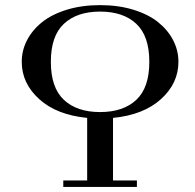

<svg xmlns="http://www.w3.org/2000/svg" viewBox="-20 -734 767 754"><path d="M65.4 -491.2Q65.4 -536.1 86.2 -576.2Q106.9 -616.2 145.3 -647Q183.6 -677.7 242.4 -695.8Q301.3 -713.9 373 -713.9Q444.8 -713.9 503.7 -695.8Q562.5 -677.7 600.8 -647Q639.2 -616.2 659.9 -576.2Q680.7 -536.1 680.7 -491.2Q680.7 -406.7 612.1 -344.7Q543.5 -282.7 423.8 -271V-25.4H517.6V0H228.5V-25.4H322.3V-271Q202.6 -282.7 134 -344.7Q65.4 -406.7 65.4 -491.2ZM231 -640.6Q179.7 -592.8 179.7 -491.2Q179.7 -389.6 231 -341.8Q282.2 -293.9 373 -293.9Q463.9 -293.9 515.1 -341.8Q566.4 -389.6 566.4 -491.2Q566.4 -592.8 515.1 -640.6Q463.9 -688.5 373 -688.5Q282.2 -688.5 231 -640.6Z"/></svg>

Font: Theano Didot
Style: Regular
Weight: 400
Designer: Alexey Kryukov
Version: Version 2.0